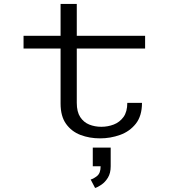

<svg xmlns="http://www.w3.org/2000/svg" viewBox="-20 -678 915 954"><path d="M281 -163.5V-437H97V-500H281V-658.5H361.5V-500H701V-437H361.5V-167Q361.5 -122.5 378.5 -96.5Q395.5 -70.5 423.2 -59.2Q451 -48 483.5 -48Q515.5 -48 545 -59.2Q574.5 -70.5 593.5 -96.5Q612.5 -122.5 612.5 -167H685.5Q685.5 -102 654.8 -63.2Q624 -24.5 576.2 -7.5Q528.5 9.5 477.5 9.5Q424.5 9.5 380 -7.5Q335.5 -24.5 308.2 -62.5Q281 -100.5 281 -163.5ZM441 148V55.5H530V148Q530 182.5 516.2 204.8Q502.5 227 484.2 239.5Q466 252 452.5 256L430.5 214Q444.5 210.5 462.2 196.5Q480 182.5 480 148Z"/></svg>

Font: Trispace SemiExpanded Light
Style: Regular
Weight: 300
Width: 6
Designer: Tyler Finck
Foundry: Etcetera Type Company
Version: Version 1.210; ttfautohint (v1.8.3)